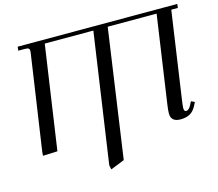

<svg xmlns="http://www.w3.org/2000/svg" viewBox="-122 -858 1375 1211"><g transform="rotate(-15 566.0 -252.0)"><path d="M65.9 3.9 67.9 -22 158.2 -637.2Q160.2 -650.9 160.2 -655.8Q160.2 -668.5 153.3 -672.6Q146.5 -676.8 127.9 -676.8H86.9L89.8 -702.1H1131.8L1128.9 -676.8H1085.9L1002.9 -104Q998 -68.8 998 -58.1Q998 -35.2 1011.2 -35.2Q1029.8 -35.2 1044.9 -64.9L1056.2 -86.9L1079.1 -76.2L1067.9 -54.2Q1049.8 -19 1024.2 -6.1Q998.5 6.8 964.8 6.8Q901.9 6.8 901.9 -47.9Q901.9 -68.4 907.2 -105L990.2 -676.8H670.9L550.8 162.1L460 198.2L454.1 169.9L577.1 -676.8H259.8L161.1 0Z"/></g></svg>

Font: Dihjauti
Style: Bold Italic
Weight: 700
Italic angle: -9°
Designer: T. Christopher White
Version: Version 3.0.0